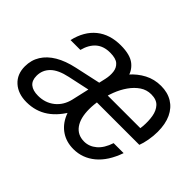

<svg xmlns="http://www.w3.org/2000/svg" viewBox="-108 -731 951 951"><g transform="rotate(45 367.5 -255.0)"><path d="M289 -125 340 -349Q346 -376 343 -401Q340 -426 322.5 -441.5Q305 -457 265 -457Q219 -457 191 -432.5Q163 -408 151 -362H82Q100 -439 150 -479.5Q200 -520 277 -520Q343 -520 375 -494Q407 -468 414 -426Q421 -384 411 -339L361 -122ZM145 10Q86 10 50 -22.5Q14 -55 14 -110Q14 -154 35.5 -188.5Q57 -223 97.5 -247Q138 -271 198 -284L349 -317L335 -255L205 -227Q144 -214 116 -186Q88 -158 88 -118Q88 -85 107.5 -69Q127 -53 163 -53Q213 -53 249 -81.5Q285 -110 297 -160L343 -124Q307 -57 258 -23.5Q209 10 145 10ZM474 10Q425 10 388.5 -14Q352 -38 332.5 -82Q313 -126 313 -186Q313 -229 323.5 -275.5Q334 -322 354.5 -365.5Q375 -409 405 -443.5Q435 -478 474 -498.5Q513 -519 560 -519Q606 -519 639.5 -498.5Q673 -478 691 -439.5Q709 -401 709 -346Q709 -317 703.5 -286.5Q698 -256 690 -236H371L385 -298H661L626 -246Q634 -278 637 -314.5Q640 -351 634.5 -383Q629 -415 610.5 -435Q592 -455 555 -455Q523 -455 497 -437.5Q471 -420 450.5 -391Q430 -362 416.5 -326.5Q403 -291 396 -254.5Q389 -218 389 -186Q389 -123 414 -88.5Q439 -54 485 -54Q520 -54 549 -78.5Q578 -103 594 -152H664Q636 -72 586.5 -31Q537 10 474 10Z"/></g></svg>

Font: Instrument Sans SemiCondensed
Style: Italic
Weight: 400
Width: 4
Italic angle: -13°
Designer: Rodrigo Fuenzalida
Foundry: fragTYPE
Version: Version 1.000;gftools[0.9.28]